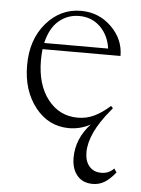

<svg xmlns="http://www.w3.org/2000/svg" viewBox="-50 -486 546 745"><g transform="rotate(5 223.0 -113.5)"><path d="M228.5 11.2Q148.4 11.2 96.9 -54.2Q45.4 -119.6 45.4 -217.8Q45.4 -318.4 100.6 -382.3Q155.8 -446.3 235.8 -446.3Q305.2 -446.3 354.2 -398.4Q403.3 -350.6 403.3 -285.2H99.6Q97.2 -263.2 97.2 -242.2Q97.2 -147 142.1 -89.6Q187 -32.2 258.3 -32.2Q293 -32.2 322.5 -46.4Q352.1 -60.5 383.8 -88.9L391.6 -80.6Q390.6 -78.6 387.7 -75.7Q384.8 -72.8 383.8 -70.8Q304.2 24.4 304.2 98.6Q304.2 132.8 321.3 152.8Q338.4 172.9 368.2 172.9Q397.5 172.9 417.5 151.9L427.2 166.5Q404.8 194.3 384.3 206.5Q363.8 218.8 338.9 218.8Q299.8 218.8 278.1 192.9Q256.3 167 256.3 123.5Q256.3 49.8 311.5 -10.3Q272.5 11.2 228.5 11.2ZM230.5 -425.8Q185.1 -425.8 151.1 -396.7Q117.2 -367.7 104 -309.6H353Q345.7 -361.3 312.5 -393.6Q279.3 -425.8 230.5 -425.8Z"/></g></svg>

Font: Elstob ExtraLight
Style: Regular
Weight: 200
Designer: Peter S. Baker
Version: Version 1.015